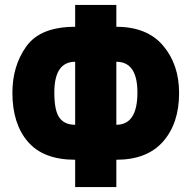

<svg xmlns="http://www.w3.org/2000/svg" viewBox="-20 -744 774 774"><path d="M283 -724V-636Q143 -636 86.5 -557.5Q30 -479 30 -370Q30 -245 92.5 -172.5Q155 -100 283 -100V10H449V-100Q573 -100 637.5 -173.5Q702 -247 702 -369Q702 -484 637.5 -560Q573 -636 449 -636V-724ZM534 -371Q534 -241 449 -241V-495Q534 -495 534 -371ZM283 -241Q240 -241 219.5 -269.5Q199 -298 199 -371Q199 -495 283 -495Z"/></svg>

Font: Noto Sans Display Condensed Black
Style: Regular
Weight: 900
Width: 3
Designer: Monotype Design team
Foundry: Monotype Imaging Inc.
Version: 1.000